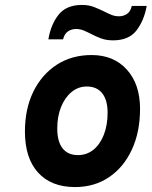

<svg xmlns="http://www.w3.org/2000/svg" viewBox="-20 -746 614 778"><path d="M284 12Q187.5 12 134.2 -46.8Q81 -105.5 81 -213Q81 -305 115.2 -374.8Q149.5 -444.5 210.2 -483.8Q271 -523 351 -523Q441 -523 494.2 -463.8Q547.5 -404.5 547.5 -305Q547.5 -211 514.2 -139.5Q481 -68 421.8 -28Q362.5 12 284 12ZM296 -117.5Q331.5 -117.5 358.5 -139.2Q385.5 -161 400.8 -200Q416 -239 416 -289.5Q416 -340.5 394.2 -368Q372.5 -395.5 332 -395.5Q297 -395.5 270 -373.2Q243 -351 227.5 -312.8Q212 -274.5 212 -225Q212 -172.5 233.5 -145Q255 -117.5 296 -117.5ZM438 -582.5Q410.5 -582.5 389.2 -590.5Q368 -598.5 350 -608Q335.5 -615.5 320.2 -622Q305 -628.5 288 -628.5Q270 -628.5 255.5 -618.8Q241 -609 235.5 -586.5H176Q186 -647 217.5 -686.5Q249 -726 312 -726Q339.5 -726 360.5 -717.8Q381.5 -709.5 400 -700.5Q415.5 -692.5 430.5 -686.2Q445.5 -680 462.5 -680Q480.5 -680 494.8 -689.8Q509 -699.5 514 -722H574.5Q563.5 -661.5 532.5 -622Q501.5 -582.5 438 -582.5Z"/></svg>

Font: Overpass ExtraBold
Style: Italic
Weight: 800
Italic angle: -10°
Designer: Delve Withrington, Dave Bailey, Thomas Jockin
Foundry: Delve Fonts LLC
Version: Version 4.000